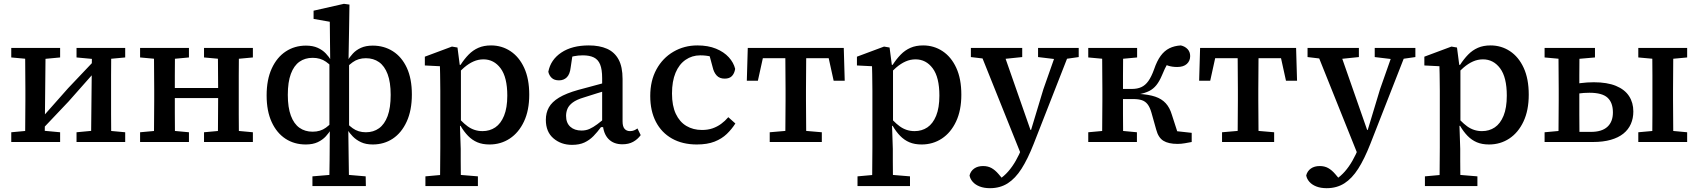

<svg xmlns="http://www.w3.org/2000/svg" viewBox="-20 -744 8899 1006"><path d="M39 0V-51L147 -61H188L295 -51V0ZM381 0V-51L487 -61H528L636 -51V0ZM111 0Q112 -30 112 -67.5Q112 -105 112.5 -144Q113 -183 113 -218V-275Q113 -310 112.5 -349Q112 -388 112 -426Q112 -464 111 -493H219L214 0ZM193 -58 171 -116H190L337 -282L484 -437L503 -377H485L339 -212ZM457 0 462 -493H563Q563 -464 562.5 -426Q562 -388 562 -349Q562 -310 562 -275V-218Q562 -183 562 -144Q562 -105 562.5 -67.5Q563 -30 563 0ZM39 -443V-493H295V-443L189 -433H148ZM381 -443V-493H636V-443L529 -433H488Z M786 0Q787 -30 787 -67.5Q787 -105 787.5 -144Q788 -183 788 -218V-275Q788 -310 787.5 -349Q787 -388 787 -426Q787 -464 786 -493H897Q897 -464 896.5 -426Q896 -388 896 -349Q896 -310 896 -275V-238Q896 -194 896 -150.5Q896 -107 896.5 -68.5Q897 -30 897 0ZM1121 0Q1122 -31 1122 -69Q1122 -107 1122.5 -150.5Q1123 -194 1123 -238V-275Q1123 -310 1122.5 -349Q1122 -388 1122 -426Q1122 -464 1121 -493H1232Q1232 -464 1231.5 -426Q1231 -388 1231 -349Q1231 -310 1231 -275V-218Q1231 -183 1231 -144Q1231 -105 1231.5 -67.5Q1232 -30 1232 0ZM714 0V-51L823 -61H863L970 -51V0ZM714 -443V-493H970V-443L863 -433H823ZM1049 0V-51L1158 -61H1198L1305 -51V0ZM1049 -443V-493H1305V-443L1198 -433H1158ZM862 -230V-283H1156V-230Z M1617 231V180L1737 170H1779L1896 180L1897 231ZM1705 231Q1706 164 1707 93.5Q1708 23 1708 -55L1706 -59V-430L1710 -436L1708 -630L1623 -645V-688L1782 -724L1811 -720L1809 -590L1806 -422L1809 -420V-66L1805 -57Q1806 20 1807 92Q1808 164 1809 231ZM1582 13Q1522 13 1476 -17Q1430 -47 1403.5 -104.5Q1377 -162 1377 -244Q1377 -327 1404 -385.5Q1431 -444 1477.5 -474.5Q1524 -505 1583 -505Q1619 -505 1644.5 -493.5Q1670 -482 1687 -464Q1704 -446 1715 -427L1745 -413L1744 -365Q1717 -400 1688 -420.5Q1659 -441 1618 -441Q1578 -441 1549 -420.5Q1520 -400 1504 -357Q1488 -314 1488 -247Q1488 -181 1504 -138Q1520 -95 1549 -74.5Q1578 -54 1618 -54Q1659 -54 1687.5 -75Q1716 -96 1744 -130L1745 -67H1715Q1704 -48 1687 -29.5Q1670 -11 1644.5 1Q1619 13 1582 13ZM1933 13Q1897 13 1871.5 1Q1846 -11 1828.5 -29Q1811 -47 1800 -65H1770L1771 -128Q1799 -93 1828 -72Q1857 -51 1897 -51Q1937 -51 1966 -72Q1995 -93 2011 -136Q2027 -179 2027 -247Q2027 -313 2011 -355.5Q1995 -398 1966 -418.5Q1937 -439 1897 -439Q1857 -439 1828 -418Q1799 -397 1771 -362L1770 -411L1800 -425Q1812 -445 1829 -463.5Q1846 -482 1871.5 -493.5Q1897 -505 1933 -505Q1992 -505 2038.5 -475.5Q2085 -446 2111.5 -389Q2138 -332 2138 -249Q2138 -166 2111 -107Q2084 -48 2038 -17.5Q1992 13 1933 13Z M2209 231V180L2320 170H2363L2484 180V231ZM2285 231Q2286 196 2286 162.5Q2286 129 2286.5 95.5Q2287 62 2287 29V-268Q2287 -294 2286.5 -315Q2286 -336 2286 -356Q2286 -376 2285 -397L2206 -401V-447L2348 -500L2377 -495L2389 -403L2395 -400V-87L2390 -84L2394 36Q2394 67 2394 99.5Q2394 132 2394.5 164.5Q2395 197 2395 231ZM2545 13Q2508 13 2481 1.5Q2454 -10 2432.5 -32Q2411 -54 2393 -85H2354L2359 -155Q2396 -107 2430.5 -82Q2465 -57 2508 -57Q2546 -57 2575 -76.5Q2604 -96 2621 -137.5Q2638 -179 2638 -243Q2638 -339 2603 -386Q2568 -433 2513 -433Q2486 -433 2461 -422Q2436 -411 2411 -389.5Q2386 -368 2357 -336L2353 -404H2393Q2413 -435 2435.5 -458Q2458 -481 2486.5 -493.5Q2515 -506 2553 -506Q2609 -506 2654.5 -476Q2700 -446 2726.5 -388.5Q2753 -331 2753 -248Q2753 -166 2725.5 -107.5Q2698 -49 2651 -18Q2604 13 2545 13Z M2977 15Q2920 15 2880 -19Q2840 -53 2840 -116Q2840 -153 2856 -181.5Q2872 -210 2909 -232.5Q2946 -255 3010 -273Q3038 -281 3066 -288Q3094 -295 3121.5 -303Q3149 -311 3177 -318V-276Q3142 -266 3107.5 -255Q3073 -244 3038 -233Q3001 -222 2981 -207Q2961 -192 2953.5 -174.5Q2946 -157 2946 -137Q2946 -100 2968 -80Q2990 -60 3027 -60Q3050 -60 3069 -68.5Q3088 -77 3109.5 -93Q3131 -109 3160 -134L3166 -78H3129Q3110 -52 3089.5 -31Q3069 -10 3042.5 2.5Q3016 15 2977 15ZM3241 12Q3195 12 3168 -16Q3141 -44 3138 -97L3135 -99V-335Q3135 -380 3124.5 -406Q3114 -432 3091.5 -443Q3069 -454 3034 -454Q3010 -454 2987 -449.5Q2964 -445 2940 -435L2983 -477L2970 -390Q2966 -355 2950 -339Q2934 -323 2909 -323Q2884 -323 2870.5 -336Q2857 -349 2853 -368Q2865 -431 2921 -468.5Q2977 -506 3065 -506Q3121 -506 3160.5 -488.5Q3200 -471 3221 -432.5Q3242 -394 3242 -330V-108Q3242 -81 3252.5 -69Q3263 -57 3281 -57Q3293 -57 3302.5 -61Q3312 -65 3320 -71L3337 -36Q3321 -14 3297.5 -1Q3274 12 3241 12Z M3631 13Q3556 13 3501 -18Q3446 -49 3416.5 -106Q3387 -163 3387 -241Q3387 -321 3419.5 -380.5Q3452 -440 3508.5 -473Q3565 -506 3634 -506Q3690 -506 3731.5 -489Q3773 -472 3798.5 -444Q3824 -416 3832 -383Q3828 -359 3815 -345.5Q3802 -332 3777 -332Q3750 -332 3735 -348.5Q3720 -365 3714 -392L3690 -481L3752 -430Q3730 -441 3705 -447.5Q3680 -454 3649 -454Q3606 -454 3572 -430.5Q3538 -407 3519.5 -362.5Q3501 -318 3501 -254Q3501 -190 3521 -147.5Q3541 -105 3576.5 -84Q3612 -63 3658 -63Q3689 -63 3713.5 -71.5Q3738 -80 3758.5 -95Q3779 -110 3796 -130L3833 -97Q3814 -67 3788 -42Q3762 -17 3724 -2Q3686 13 3631 13Z M3893 -321 3898 -493H4401L4406 -321H4348L4313 -480L4362 -439H3937L3986 -480L3951 -321ZM4013 0V-51L4129 -61H4170L4286 -51V0ZM4094 0Q4095 -30 4095 -67.5Q4095 -105 4095.5 -144Q4096 -183 4096 -218V-275Q4096 -310 4095.5 -349Q4095 -388 4095 -426Q4095 -464 4094 -493H4205Q4204 -464 4204 -426Q4204 -388 4203.5 -349Q4203 -310 4203 -275V-218Q4203 -183 4203.5 -144Q4204 -105 4204 -67.5Q4204 -30 4205 0Z M4473 231V180L4584 170H4627L4748 180V231ZM4549 231Q4550 196 4550 162.5Q4550 129 4550.5 95.5Q4551 62 4551 29V-268Q4551 -294 4550.5 -315Q4550 -336 4550 -356Q4550 -376 4549 -397L4470 -401V-447L4612 -500L4641 -495L4653 -403L4659 -400V-87L4654 -84L4658 36Q4658 67 4658 99.5Q4658 132 4658.5 164.5Q4659 197 4659 231ZM4809 13Q4772 13 4745 1.5Q4718 -10 4696.5 -32Q4675 -54 4657 -85H4618L4623 -155Q4660 -107 4694.5 -82Q4729 -57 4772 -57Q4810 -57 4839 -76.5Q4868 -96 4885 -137.5Q4902 -179 4902 -243Q4902 -339 4867 -386Q4832 -433 4777 -433Q4750 -433 4725 -422Q4700 -411 4675 -389.5Q4650 -368 4621 -336L4617 -404H4657Q4677 -435 4699.5 -458Q4722 -481 4750.5 -493.5Q4779 -506 4817 -506Q4873 -506 4918.5 -476Q4964 -446 4990.5 -388.5Q5017 -331 5017 -248Q5017 -166 4989.5 -107.5Q4962 -49 4915 -18Q4868 13 4809 13Z M5167 242Q5136 242 5113 233Q5090 224 5076.5 208.5Q5063 193 5060 175Q5066 152 5084.5 139Q5103 126 5131 126Q5156 126 5175 136.5Q5194 147 5212 168L5239 200L5208 207L5214 197Q5241 179 5262.5 154.5Q5284 130 5302 98.5Q5320 67 5335 30L5353 -15L5369 -19L5447 -277L5523 -493H5593L5396 10Q5365 89 5332.5 140Q5300 191 5260 216.5Q5220 242 5167 242ZM5333 73 5106 -493H5229L5379 -64L5401 -54ZM5067 -445V-493H5336V-445L5220 -433H5168ZM5419 -445V-493H5632V-445L5548 -433H5519Z M5682 0V-51L5791 -61H5831L5937 -51V0ZM5682 -443V-493H5938V-443L5831 -433H5791ZM5754 0Q5755 -31 5755 -68Q5755 -105 5755.5 -144Q5756 -183 5756 -218V-275Q5756 -310 5755.5 -349Q5755 -388 5755 -426Q5755 -464 5754 -493H5865Q5865 -464 5864.5 -426Q5864 -388 5864 -348Q5864 -308 5864 -271V-224Q5864 -187 5864 -146.5Q5864 -106 5864.5 -68.5Q5865 -31 5865 0ZM6038 -65 6013 -154Q6005 -182 5993 -197.5Q5981 -213 5963 -219Q5945 -225 5918 -225H5830V-278H5911Q5939 -278 5960 -287.5Q5981 -297 5997 -319.5Q6013 -342 6027 -381Q6042 -425 6061.5 -451.5Q6081 -478 6107 -491Q6133 -504 6167 -506Q6189 -501 6202.5 -486.5Q6216 -472 6216 -450Q6216 -425 6198.5 -409Q6181 -393 6148 -393Q6121 -393 6100 -400Q6079 -407 6059 -419L6123 -450Q6110 -432 6097 -410Q6084 -388 6068 -349Q6055 -318 6039 -298Q6023 -278 6001 -267Q5979 -256 5947 -250V-252Q5999 -249 6033 -237.5Q6067 -226 6088 -203Q6109 -180 6120 -143L6163 -10L6087 -63L6224 -48V0Q6208 3 6188.5 6.5Q6169 10 6150 10Q6102 10 6075.5 -6.5Q6049 -23 6038 -65Z M6263 -321 6268 -493H6771L6776 -321H6718L6683 -480L6732 -439H6307L6356 -480L6321 -321ZM6383 0V-51L6499 -61H6540L6656 -51V0ZM6464 0Q6465 -30 6465 -67.5Q6465 -105 6465.5 -144Q6466 -183 6466 -218V-275Q6466 -310 6465.5 -349Q6465 -388 6465 -426Q6465 -464 6464 -493H6575Q6574 -464 6574 -426Q6574 -388 6573.5 -349Q6573 -310 6573 -275V-218Q6573 -183 6573.5 -144Q6574 -105 6574 -67.5Q6574 -30 6575 0Z M6931 242Q6900 242 6877 233Q6854 224 6840.5 208.5Q6827 193 6824 175Q6830 152 6848.5 139Q6867 126 6895 126Q6920 126 6939 136.5Q6958 147 6976 168L7003 200L6972 207L6978 197Q7005 179 7026.5 154.5Q7048 130 7066 98.5Q7084 67 7099 30L7117 -15L7133 -19L7211 -277L7287 -493H7357L7160 10Q7129 89 7096.5 140Q7064 191 7024 216.5Q6984 242 6931 242ZM7097 73 6870 -493H6993L7143 -64L7165 -54ZM6831 -445V-493H7100V-445L6984 -433H6932ZM7183 -445V-493H7396V-445L7312 -433H7283Z M7446 231V180L7557 170H7600L7721 180V231ZM7522 231Q7523 196 7523 162.5Q7523 129 7523.5 95.5Q7524 62 7524 29V-268Q7524 -294 7523.5 -315Q7523 -336 7523 -356Q7523 -376 7522 -397L7443 -401V-447L7585 -500L7614 -495L7626 -403L7632 -400V-87L7627 -84L7631 36Q7631 67 7631 99.5Q7631 132 7631.5 164.5Q7632 197 7632 231ZM7782 13Q7745 13 7718 1.5Q7691 -10 7669.5 -32Q7648 -54 7630 -85H7591L7596 -155Q7633 -107 7667.5 -82Q7702 -57 7745 -57Q7783 -57 7812 -76.5Q7841 -96 7858 -137.5Q7875 -179 7875 -243Q7875 -339 7840 -386Q7805 -433 7750 -433Q7723 -433 7698 -422Q7673 -411 7648 -389.5Q7623 -368 7594 -336L7590 -404H7630Q7650 -435 7672.5 -458Q7695 -481 7723.5 -493.5Q7752 -506 7790 -506Q7846 -506 7891.5 -476Q7937 -446 7963.5 -388.5Q7990 -331 7990 -248Q7990 -166 7962.5 -107.5Q7935 -49 7888 -18Q7841 13 7782 13Z M8215 0V-53H8316Q8373 -53 8402 -79.5Q8431 -106 8431 -155Q8431 -206 8403 -232Q8375 -258 8308 -258Q8278 -258 8250.5 -254Q8223 -250 8204 -245V-298Q8227 -304 8261.5 -308.5Q8296 -313 8331 -313Q8401 -313 8447 -294Q8493 -275 8515.5 -240.5Q8538 -206 8538 -160Q8538 -124 8525 -94.5Q8512 -65 8486 -44Q8460 -23 8420 -11.5Q8380 0 8327 0ZM8145 0Q8146 -30 8146 -67.5Q8146 -105 8146.5 -144Q8147 -183 8147 -218V-275Q8147 -310 8146.5 -349Q8146 -388 8146 -426Q8146 -464 8145 -493H8256Q8256 -464 8255.5 -426Q8255 -388 8255 -348.5Q8255 -309 8255 -274V-218Q8255 -183 8255 -144Q8255 -105 8255.5 -67.5Q8256 -30 8256 0ZM8637 0Q8637 -30 8637.5 -67.5Q8638 -105 8638 -144Q8638 -183 8638 -218V-275Q8638 -310 8638 -349Q8638 -388 8637.5 -426Q8637 -464 8637 -493H8748Q8747 -464 8747 -426Q8747 -388 8746.5 -349Q8746 -310 8746 -275V-218Q8746 -183 8746.5 -144Q8747 -105 8747 -67.5Q8747 -30 8748 0ZM8073 -443V-493H8337V-443L8222 -433H8182ZM8564 0V-51L8674 -61H8713L8820 -51V0ZM8564 -443V-493H8820V-443L8713 -433H8674ZM8073 0V-51L8182 -61H8198V0Z"/></svg>

Font: Source Serif 4 Medium
Style: Regular
Weight: 500
Designer: Frank Grießhammer
Foundry: Adobe Systems Incorporated
Version: Version 4.004;hotconv 1.0.116;makeotfexe 2.5.65601